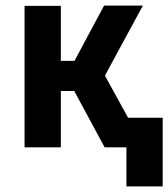

<svg xmlns="http://www.w3.org/2000/svg" viewBox="-20 -528 603 688"><path d="M68 0H198V-202H246L355 0H433V140H563V-106H439L356 -257L492 -508H353L247 -310H198V-507H68Z"/></svg>

Font: Finlandica SemiBold
Style: Regular
Weight: 600
Designer: Niklas Ekholm, Juho Hiilivirta, Jaakko Suomalainen
Foundry: Helsinki Type Studio
Version: Version 2.000;Glyphs 3.2 (3202)